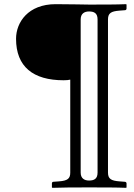

<svg xmlns="http://www.w3.org/2000/svg" viewBox="-20 -667 642 921"><path d="M408 -645C381 -645 322 -647 247 -647C115 -647 57 -560 57 -481C57 -347 139 -282 285 -282C300 -282 308 -283 317 -285V161C317 189 305 200 263 203L236 205C232 205 229 208 229 213V232L231 234C280 232 339 232 408 232C477 232 538 232 585 234L587 232V213C587 208 583 205 579 205L553 203C513 200 498 191 498 161V-574C498 -604 513 -613 553 -616L579 -618C583 -618 587 -621 587 -626V-645L585 -647C538 -645 477 -645 408 -645ZM367 -574C367 -601 384 -612 407 -612C430 -612 448 -605 448 -574V161C448 192 430 199 407 199C384 199 367 188 367 161Z"/></svg>

Font: Libertinus Serif
Style: Regular
Weight: 400
Designer: Philipp H. Poll, Khaled Hosny
Foundry: Caleb Maclennan
Version: Version 7.050;RELEASE